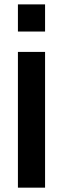

<svg xmlns="http://www.w3.org/2000/svg" viewBox="-20 -864 290 884"><path d="M62.5 -625H187.5V0H62.5ZM62.5 -843.8H187.5V-718.8H62.5Z"/></svg>

Font: Oswald
Style: Stencbab
Weight: 400
Designer: Mathieu Le Lay
Foundry: Mathieu Le Lay
Version: Version 1.000